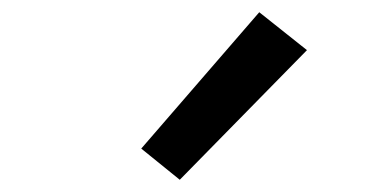

<svg xmlns="http://www.w3.org/2000/svg" viewBox="-20 -830 640 314"><path d="M274 -536 211 -587 404 -810 482 -748Z"/></svg>

Font: Iosevka Fixed Medium Extended
Style: Regular
Weight: 500
Width: 7
Monospace: yes
Designer: Belleve Invis
Foundry: Belleve Invis
Version: Version 24.1.1; ttfautohint (v1.8.4)